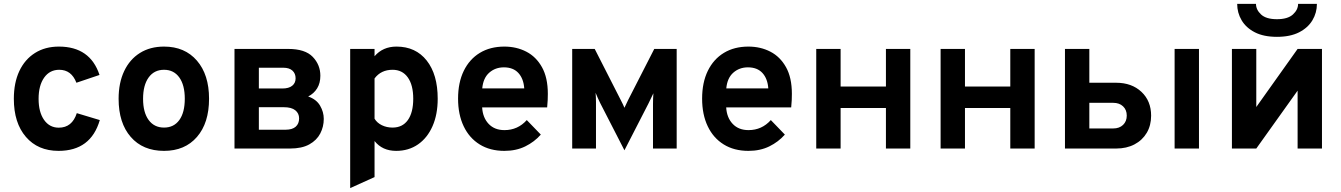

<svg xmlns="http://www.w3.org/2000/svg" viewBox="-20 -762 6880 985"><path d="M280.5 12Q174.5 12 112.8 -59.8Q51 -131.5 51 -255Q51 -337.5 79.2 -397.5Q107.5 -457.5 159.5 -490.2Q211.5 -523 282 -523Q442.5 -523 490.5 -377.5L372 -337.5Q346.5 -404 284 -404Q235 -404 206.5 -363.8Q178 -323.5 178 -255Q178 -187 206 -147Q234 -107 281.5 -107Q350 -107 374 -181.5L492 -146Q446 12 280.5 12Z M821.5 12Q713 12 650.8 -59.5Q588.5 -131 588.5 -255Q588.5 -337 617 -397.2Q645.5 -457.5 697.8 -490.2Q750 -523 821.5 -523Q928 -523 990.2 -451Q1052.5 -379 1052.5 -255.5Q1052.5 -131 990.5 -59.5Q928.5 12 821.5 12ZM821.5 -107.5Q872 -107.5 900 -146.2Q928 -185 928 -255.5Q928 -325.5 899.8 -364.8Q871.5 -404 821.5 -404Q771 -404 742.5 -364.5Q714 -325 714 -255Q714 -185.5 742.5 -146.5Q771 -107.5 821.5 -107.5Z M1183 0V-511H1458Q1545.5 -511 1584.5 -470.2Q1623.5 -429.5 1623.5 -373.5Q1623.5 -335.5 1607 -308.8Q1590.5 -282 1561 -267Q1603 -252.5 1622 -220Q1641 -187.5 1641 -152Q1641 -112 1623 -77.2Q1605 -42.5 1566.8 -21.2Q1528.5 0 1468 0ZM1308 -308H1428.5Q1461.5 -308 1479 -322Q1496.5 -336 1496.5 -360Q1496.5 -385 1480.2 -399.8Q1464 -414.5 1434 -414.5H1308ZM1308 -96.5H1445Q1479.5 -96.5 1497 -112Q1514.5 -127.5 1514.5 -154.5Q1514.5 -180.5 1495 -196.2Q1475.5 -212 1436 -212H1308Z M1776.5 203V-511H1901.5V-473.5Q1944 -523 2014 -523Q2112.5 -523 2169 -451.5Q2225.5 -380 2225.5 -255.5Q2225.5 -175 2199 -114.8Q2172.5 -54.5 2124.5 -21.2Q2076.5 12 2012.5 12Q1941.5 12 1901.5 -38.5V146.5ZM1994 -107.5Q2045 -107.5 2072.5 -146.2Q2100 -185 2100 -255.5Q2100 -326 2072 -365Q2044 -404 1994 -404Q1934.5 -404 1901.5 -359.5V-153Q1914.5 -131.5 1939.2 -119.5Q1964 -107.5 1994 -107.5Z M2567.5 12Q2494 12 2440.8 -21Q2387.5 -54 2358.8 -114.2Q2330 -174.5 2330 -256Q2330 -338.5 2359.2 -398.5Q2388.5 -458.5 2441.8 -490.8Q2495 -523 2567.5 -523Q2629.5 -523 2680 -497Q2730.5 -471 2760.5 -417.2Q2790.5 -363.5 2790.5 -280.5Q2790.5 -267.5 2789.8 -248.8Q2789 -230 2787 -211H2453.5Q2456.5 -158.5 2486.8 -126.5Q2517 -94.5 2568 -94.5Q2636.5 -94.5 2682.5 -146L2754.5 -71.5Q2721.5 -34 2674.8 -11Q2628 12 2567.5 12ZM2454 -308.5H2669.5Q2666 -358.5 2639.5 -387.5Q2613 -416.5 2565 -416.5Q2521 -416.5 2490 -389.2Q2459 -362 2454 -308.5Z M3183.5 9 3058.5 -234.5Q3053 -246 3046.8 -259.5Q3040.5 -273 3035.5 -286Q3037.5 -263 3037.5 -238V0H2915.5V-511H3031L3164.5 -249Q3171 -236.5 3175.8 -226.5Q3180.5 -216.5 3183.5 -209Q3187 -216.5 3191.8 -226.5Q3196.5 -236.5 3202.5 -249L3336.5 -511H3451.5V0H3330V-229Q3330 -240 3330.5 -256.2Q3331 -272.5 3332 -283.5Q3319.5 -256 3307 -231.5Z M3819.5 12Q3746 12 3692.8 -21Q3639.5 -54 3610.8 -114.2Q3582 -174.5 3582 -256Q3582 -338.5 3611.2 -398.5Q3640.5 -458.5 3693.8 -490.8Q3747 -523 3819.5 -523Q3881.5 -523 3932 -497Q3982.5 -471 4012.5 -417.2Q4042.5 -363.5 4042.5 -280.5Q4042.5 -267.5 4041.8 -248.8Q4041 -230 4039 -211H3705.5Q3708.5 -158.5 3738.8 -126.5Q3769 -94.5 3820 -94.5Q3888.5 -94.5 3934.5 -146L4006.5 -71.5Q3973.5 -34 3926.8 -11Q3880 12 3819.5 12ZM3706 -308.5H3921.5Q3918 -358.5 3891.5 -387.5Q3865 -416.5 3817 -416.5Q3773 -416.5 3742 -389.2Q3711 -362 3706 -308.5Z M4167.5 0V-511H4292.5V-318H4525V-511H4650V0H4525V-208H4292.5V0Z M4805.5 0V-511H4930.5V-318H5163V-511H5288V0H5163V-208H4930.5V0Z M5443.5 0V-511H5568.5V-337.5H5706Q5786 -337.5 5835.8 -290.8Q5885.5 -244 5885.5 -168.5Q5885.5 -118.5 5863 -80.5Q5840.5 -42.5 5800 -21.2Q5759.5 0 5706 0ZM5568.5 -103H5691Q5722.5 -103 5741.5 -121.2Q5760.5 -139.5 5760.5 -169Q5760.5 -198.5 5741.5 -216.5Q5722.5 -234.5 5691 -234.5H5568.5ZM6006 0V-511H6131V0Z M6300 0V-511H6425V-213L6637 -511H6762V0H6637V-297L6425 0ZM6531 -573Q6463 -573 6417.8 -596.2Q6372.5 -619.5 6349.8 -658Q6327 -696.5 6327 -742H6423.5Q6423.5 -712 6449.5 -687.8Q6475.5 -663.5 6531 -663.5Q6586.5 -663.5 6613 -687.8Q6639.5 -712 6639.5 -742H6736Q6736 -696.5 6713 -658Q6690 -619.5 6644.5 -596.2Q6599 -573 6531 -573Z"/></svg>

Font: Overpass
Style: Bold
Weight: 700
Designer: Delve Withrington, Dave Bailey, Thomas Jockin
Foundry: Delve Fonts LLC
Version: Version 4.000; ttfautohint (v1.8.3)